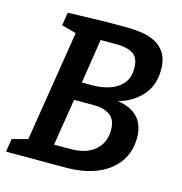

<svg xmlns="http://www.w3.org/2000/svg" viewBox="-105 -797 844 891"><g transform="rotate(15 317.5 -351.0)"><path d="M574 -219Q574 -152 539 -102.5Q504 -53 440 -26.5Q376 0 289 0H3L13 -63L88 -83L173 -615L103 -634L113 -697L302 -702H403Q435 -702 470 -696.5Q505 -691 534.5 -675.5Q564 -660 582 -630Q600 -600 600 -553Q600 -479 557.5 -430Q515 -381 445 -361Q574 -340 574 -219ZM371 -614H293L260 -401H314Q353 -401 391 -413Q429 -425 453.5 -452.5Q478 -480 478 -527Q478 -577 449.5 -595.5Q421 -614 371 -614ZM287 -89Q365 -89 406.5 -125.5Q448 -162 448 -222Q448 -273 418 -293.5Q388 -314 345 -314H246L210 -89Z"/></g></svg>

Font: Bitter SemiBold
Style: Italic
Weight: 600
Italic angle: -9°
Designer: Sol Matas, and Bitter project Authors
Foundry: Sol Matas
Version: Version 2.001